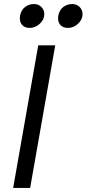

<svg xmlns="http://www.w3.org/2000/svg" viewBox="-20 -929 428 949"><path d="M253 -705H169L45 0H129ZM79 -851Q78 -847 78 -839Q78 -817 91 -804Q104 -791 127 -791Q154 -791 176.5 -811.5Q199 -832 199 -859Q199 -880 184.5 -894.5Q170 -909 148 -909Q124 -909 104.5 -895Q85 -881 79 -851ZM268 -851Q267 -847 267 -839Q267 -817 280 -804Q293 -791 316 -791Q343 -791 365.5 -811.5Q388 -832 388 -859Q388 -880 373.5 -894.5Q359 -909 337 -909Q313 -909 293.5 -895Q274 -881 268 -851Z"/></svg>

Font: Geom Light
Style: Italic
Weight: 300
Italic angle: -10°
Version: Version 1.102